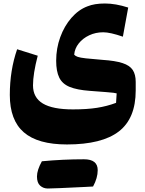

<svg xmlns="http://www.w3.org/2000/svg" viewBox="-20 -554 820 1088"><path d="M676.3 -346.2Q604 -371.1 564.9 -371.1Q522 -371.1 485.6 -354Q449.2 -336.9 426.3 -308.1Q403.3 -279.3 400.4 -244.1Q407.2 -236.3 420.7 -231.7Q434.1 -227.1 466.1 -223.4Q498 -219.7 560.5 -214.8Q633.3 -210 674.3 -196.5Q715.3 -183.1 732.2 -157.5Q749 -131.8 749 -89.8V-41.5Q749 117.2 653.3 190.9Q557.6 264.6 359.4 264.6Q194.3 264.6 115 195.8Q35.6 127 35.6 -16.1Q35.6 -155.3 77.1 -274.9L193.8 -238.3Q167 -135.3 167 -70.3Q167 -1 222.7 32.5Q278.3 65.9 393.1 65.9Q473.1 65.9 530 56.9Q586.9 47.9 637.7 28.8L641.1 -24.9Q634.8 -26.9 622.6 -28.3Q610.4 -29.8 580.1 -32.2Q549.8 -34.7 489.3 -39.1Q416.5 -44.4 374.8 -61.5Q333 -78.6 315.7 -114.3Q298.3 -149.9 298.3 -210Q298.3 -279.8 321.3 -343Q344.2 -406.2 384.5 -452.6Q424.8 -499 475.6 -518.1Q515.1 -534.2 574.7 -534.2Q634.8 -534.2 706.5 -511.2ZM217.3 359.9Q336.4 348.6 456.1 348.6Q533.7 348.6 533.7 410.2Q533.7 454.6 507.3 502.9Q486.3 503.9 460.7 505.4Q435.1 506.8 398.7 508.3Q362.3 509.8 319.3 512Q276.4 514.2 251 514.2Q225.6 514.2 207.5 498Q189.5 481.9 189.5 446Q189.5 410.2 217.3 359.9Z"/></svg>

Font: Pinar DS4 ExtraBold
Style: Regular
Weight: 800
Designer: Amin Abedi
Version: Version 3.000